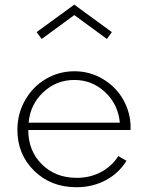

<svg xmlns="http://www.w3.org/2000/svg" viewBox="-20 -784 631 819"><path d="M54.2 -230Q54.2 -299.3 87.2 -356.9Q120.1 -414.6 175.8 -447.3Q231.4 -480 297.4 -480Q364.3 -480 419.9 -446.3Q475.6 -412.6 506.1 -358.2Q536.6 -303.7 537.1 -241.7Q537.1 -233.4 536.6 -229.5H100.6Q100.6 -140.6 158.7 -83Q216.8 -25.4 307.1 -25.4Q363.8 -25.4 409.9 -49.6Q456.1 -73.7 484.9 -118.2L519.5 -98.1Q486.8 -44.9 430.7 -15.1Q374.5 14.6 306.2 14.6Q196.8 14.6 125.5 -55.7Q54.2 -126 54.2 -230ZM102.1 -260.7H491.2Q483.9 -338.9 428.5 -390.9Q373 -442.9 296.9 -442.9Q220.2 -442.9 164.6 -390.6Q108.9 -338.4 102.1 -260.7ZM157.7 -617.7 136.2 -647 296.9 -764.2 457 -647 436 -617.7 296.9 -719.7Z"/></svg>

Font: Spartan MB Light
Style: Regular
Weight: 300
Designer: Matt Bailey, Mirko Velimirovic
Foundry: Matt Bailey
Version: Version 1.005